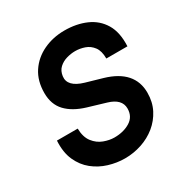

<svg xmlns="http://www.w3.org/2000/svg" viewBox="-168 -843 942 985"><g transform="rotate(-30 303.5 -350.0)"><path d="M292 12Q244 12 196.5 -2.5Q149 -17 111 -47.5Q73 -78 51.5 -126Q30 -174 34 -242H157Q158 -191 181 -161.5Q204 -132 236.5 -120Q269 -108 298 -108Q353 -108 391.5 -132Q430 -156 430 -204Q430 -260 355 -282L251 -313Q178 -335 139 -376.5Q100 -418 100 -485Q100 -557 133.5 -607.5Q167 -658 224 -685Q281 -712 349 -712Q420 -712 476 -687.5Q532 -663 562.5 -612Q593 -561 589 -480H464Q464 -525 445.5 -549.5Q427 -574 399.5 -583.5Q372 -593 344 -593Q319 -593 293 -585.5Q267 -578 248 -560.5Q229 -543 225 -513Q217 -454 306 -428L403 -400Q559 -354 559 -223Q559 -168 536.5 -124.5Q514 -81 476.5 -50.5Q439 -20 391 -4Q343 12 292 12Z"/></g></svg>

Font: Host Grotesk ExtraBold
Style: Italic
Weight: 800
Italic angle: -8°
Designer: Doğukan Karapınar
Foundry: Element Type
Version: Version 1.003; ttfautohint (v1.8.4.7-5d5b)